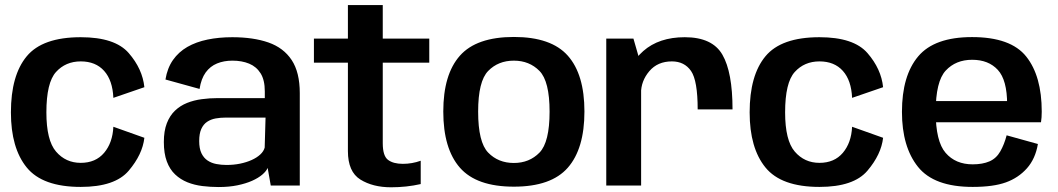

<svg xmlns="http://www.w3.org/2000/svg" viewBox="-20 -748 4264 774"><path d="M305.5 5.5Q443.5 5.5 499 -60Q554.5 -125.5 562 -192.5L437 -237Q434 -172.5 399.8 -132Q365.5 -91.5 305.5 -91.5Q245 -91.5 206 -136.8Q167 -182 167 -295Q167 -415 205.8 -457.8Q244.5 -500.5 305.5 -500.5Q365.5 -500.5 399.8 -462.2Q434 -424 437 -353.5L562 -396.5Q554.5 -470 499 -534Q443.5 -598 305.5 -598Q151.5 -598 87.8 -521.2Q24 -444.5 24 -295Q24 -151 87.8 -72.8Q151.5 5.5 305.5 5.5Z M861.5 6Q903.5 6 937.2 -1Q971 -8 996.2 -19.2Q1021.5 -30.5 1037.5 -44.2Q1053.5 -58 1059 -71L1071.5 0H1188.5V-372.5Q1188.5 -456.5 1155.8 -506Q1123 -555.5 1062 -576.8Q1001 -598 916.5 -598Q862.5 -598 816.5 -588.5Q770.5 -579 735.2 -558.8Q700 -538.5 677.2 -506Q654.5 -473.5 647 -427.5L784.5 -389.5Q791 -431 809.2 -456Q827.5 -481 855 -492.2Q882.5 -503.5 917 -503.5Q955 -503.5 984.2 -491.5Q1013.5 -479.5 1030.5 -452.5Q1047.5 -425.5 1047.5 -379.5V-352.5H857.5Q825 -352.5 793.2 -348.2Q761.5 -344 734 -333Q706.5 -322 685.5 -302Q664.5 -282 652.5 -251Q640.5 -220 640.5 -175.5Q640.5 -129.5 652.5 -97.2Q664.5 -65 686 -44.8Q707.5 -24.5 735.5 -13.2Q763.5 -2 795.8 2Q828 6 861.5 6ZM893 -83Q872 -83 852.2 -86.8Q832.5 -90.5 817 -100.8Q801.5 -111 792.2 -130Q783 -149 783 -179.5Q783 -209.5 791.5 -228.2Q800 -247 815 -257Q830 -267 849.2 -270.5Q868.5 -274 890.5 -274H1050.5L1047 -153Q1043 -138 1029.2 -125.2Q1015.5 -112.5 994.5 -103Q973.5 -93.5 947.5 -88.2Q921.5 -83 893 -83Z M1556.5 7Q1619 7 1676 -6V-100Q1641 -87.5 1604 -87.5Q1565.5 -87.5 1544.2 -103.5Q1523 -119.5 1523 -170.5V-495.5H1710.5V-592.5H1523V-727.5H1382.5V-592.5H1245.5V-495.5H1382.5V-139Q1382.5 -55.5 1432.8 -24.2Q1483 7 1556.5 7Z M2051.5 4.5Q2202 4.5 2269 -72Q2336 -148.5 2336 -298.5Q2336 -448 2269 -523.5Q2202 -599 2051.5 -599Q1901 -599 1834 -523.5Q1767 -448 1767 -298.5Q1767 -148.5 1834 -72Q1901 4.5 2051.5 4.5ZM2051.5 -91Q1988.5 -91 1948 -132.8Q1907.5 -174.5 1907.5 -298Q1907.5 -420.5 1948 -462Q1988.5 -503.5 2051.5 -503.5Q2114 -503.5 2154.8 -462Q2195.5 -420.5 2195.5 -298Q2195.5 -174.5 2154.8 -132.8Q2114 -91 2051.5 -91Z M2792.5 -307H2933Q2933 -457 2892.2 -527.5Q2851.5 -598 2740.5 -598Q2636.5 -598 2573.2 -542.2Q2510 -486.5 2510 -405.5L2564 -371.5Q2564 -421.5 2597.5 -461Q2631 -500.5 2688.5 -500.5Q2739 -500.5 2765.8 -461.8Q2792.5 -423 2792.5 -307ZM2424 0H2564.5V-485L2533.5 -592.5H2424Z M3283.5 5.5Q3421.5 5.5 3477 -60Q3532.5 -125.5 3540 -192.5L3415 -237Q3412 -172.5 3377.8 -132Q3343.5 -91.5 3283.5 -91.5Q3223 -91.5 3184 -136.8Q3145 -182 3145 -295Q3145 -415 3183.8 -457.8Q3222.5 -500.5 3283.5 -500.5Q3343.5 -500.5 3377.8 -462.2Q3412 -424 3415 -353.5L3540 -396.5Q3532.5 -470 3477 -534Q3421.5 -598 3283.5 -598Q3129.5 -598 3065.8 -521.2Q3002 -444.5 3002 -295Q3002 -151 3065.8 -72.8Q3129.5 5.5 3283.5 5.5Z M3901 5.5V-85.5Q3832 -85.5 3792 -131.8Q3752 -178 3752 -297Q3752 -420 3792.5 -463.5Q3833 -507 3899 -507Q3965 -507 4002.5 -466.2Q4040 -425.5 4040 -327.5L4046 -340.5H3738.5V-255H4176.5Q4179.5 -274 4179.5 -298Q4179.5 -441.5 4117 -520Q4054.5 -598.5 3898.5 -598.5Q3747 -598.5 3681.5 -520.8Q3616 -443 3616 -297Q3616 -156 3680.8 -75.2Q3745.5 5.5 3901 5.5ZM3901 -85.5V5.5Q3984.5 5.5 4035 -12.8Q4085.5 -31 4119.8 -69.5Q4154 -108 4164 -167.5L4038 -202.5Q4028.5 -166 4012.5 -137.8Q3996.5 -109.5 3968.8 -97.5Q3941 -85.5 3901 -85.5Z"/></svg>

Font: Anybody UltraCondensed Thin SemiBold
Style: Regular
Weight: 600
Version: Version 1.111